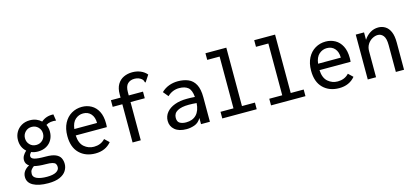

<svg xmlns="http://www.w3.org/2000/svg" viewBox="-66 -1201 4132 1902"><g transform="rotate(-15 2000.0 -249.5)"><path d="M227 -156Q190 -156 158 -169Q148 -158 143.5 -149.5Q139 -141 139 -130Q139 -108 171 -98Q203 -88 285 -88Q352 -88 387.5 -72.5Q423 -57 436.5 -30Q450 -3 450 31Q450 67 429.5 100Q409 133 363.5 153.5Q318 174 244 174Q147 174 91 143.5Q35 113 35 55Q35 20 55 -6Q75 -32 105 -46Q69 -69 69 -109Q69 -133 81.5 -154.5Q94 -176 115 -195Q63 -241 63 -316Q63 -360 83.5 -396.5Q104 -433 141 -454.5Q178 -476 227 -476Q263 -476 292.5 -464Q322 -452 343 -432Q369 -454 399.5 -464Q430 -474 468 -472L478 -406Q450 -410 423.5 -406.5Q397 -403 375 -389Q391 -355 391 -316Q391 -271 371 -234.5Q351 -198 314 -177Q277 -156 227 -156ZM227 -223Q267 -223 293.5 -250Q320 -277 320 -316Q320 -354 293.5 -381Q267 -408 227 -408Q188 -408 161.5 -381Q135 -354 135 -316Q135 -277 161 -250Q187 -223 227 -223ZM108 44Q108 76 146 92.5Q184 109 248 109Q312 109 343.5 90.5Q375 72 375 42Q375 22 366.5 9.5Q358 -3 334.5 -9Q311 -15 265 -15Q231 -15 202 -18Q173 -21 149 -27Q129 -13 118.5 2.5Q108 18 108 44Z M772 10Q671 10 608.5 -51.5Q546 -113 546 -228Q546 -305 574.5 -359.5Q603 -414 651.5 -442.5Q700 -471 759 -471Q811 -471 854.5 -447Q898 -423 923.5 -374Q949 -325 949 -251Q949 -242 948.5 -231.5Q948 -221 947 -213H628Q632 -132 675 -95Q718 -58 775 -58Q809 -58 838 -69.5Q867 -81 890 -106L936 -62Q876 10 772 10ZM631 -278H864Q864 -337 834 -371Q804 -405 754 -405Q709 -405 674 -374.5Q639 -344 631 -278Z M1154 -392H1055V-460H1154V-494Q1154 -556 1177.5 -595.5Q1201 -635 1241 -654Q1281 -673 1330 -673Q1375 -673 1413.5 -657Q1452 -641 1478 -610L1438 -549L1433 -541L1426 -545Q1424 -553 1421 -561Q1418 -569 1407 -580Q1377 -605 1334 -605Q1291 -605 1264.5 -579.5Q1238 -554 1238 -495V-460H1384V-392H1238V0H1154Z M1707 11Q1629 11 1587 -24.5Q1545 -60 1545 -116Q1545 -165 1575.5 -202Q1606 -239 1660 -259Q1714 -279 1785 -279Q1802 -279 1823 -278.5Q1844 -278 1867 -276Q1861 -348 1828.5 -374.5Q1796 -401 1738 -401Q1705 -401 1674.5 -389Q1644 -377 1617 -351L1573 -404Q1608 -438 1651.5 -454Q1695 -470 1743 -470Q1803 -470 1849 -450.5Q1895 -431 1921 -383Q1947 -335 1947 -251V0H1856V-63Q1830 -18 1788.5 -3.5Q1747 11 1707 11ZM1630 -124Q1630 -84 1655.5 -69.5Q1681 -55 1719 -55Q1786 -55 1824.5 -95Q1863 -135 1868 -213Q1827 -217 1788 -217Q1713 -217 1671.5 -194Q1630 -171 1630 -124Z M2074 0V-68H2207V-599H2080V-667H2294V-68H2427V0Z M2574 0V-68H2707V-599H2580V-667H2794V-68H2927V0Z M3272 10Q3171 10 3108.5 -51.5Q3046 -113 3046 -228Q3046 -305 3074.5 -359.5Q3103 -414 3151.5 -442.5Q3200 -471 3259 -471Q3311 -471 3354.5 -447Q3398 -423 3423.5 -374Q3449 -325 3449 -251Q3449 -242 3448.5 -231.5Q3448 -221 3447 -213H3128Q3132 -132 3175 -95Q3218 -58 3275 -58Q3309 -58 3338 -69.5Q3367 -81 3390 -106L3436 -62Q3376 10 3272 10ZM3131 -278H3364Q3364 -337 3334 -371Q3304 -405 3254 -405Q3209 -405 3174 -374.5Q3139 -344 3131 -278Z M3566 0V-460H3651V-384Q3677 -424 3715 -447.5Q3753 -471 3799 -471Q3837 -471 3869 -451.5Q3901 -432 3919.5 -390Q3938 -348 3938 -278V0H3854V-276Q3854 -343 3831.5 -371.5Q3809 -400 3775 -400Q3747 -400 3718 -384Q3689 -368 3670 -338Q3651 -308 3651 -268V0Z"/></g></svg>

Font: Inconsolata Medium
Style: Regular
Weight: 500
Monospace: yes
Designer: Raph Levien, Cyreal, Brenton Simpson
Foundry: Raph Levien, Cyreal, Google
Version: Version 3.001; ttfautohint (v1.8.2.53-6de2)